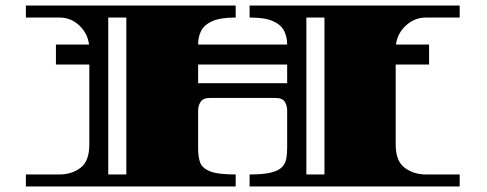

<svg xmlns="http://www.w3.org/2000/svg" viewBox="-20 -670 1751 690"><path d="M73 0V-43H193Q238 -43 269.5 -67Q301 -91 301 -151V-438H181V-510H300Q295 -550 265 -578.5Q235 -607 193 -607H73V-650H827V-607Q772 -607 743 -594Q714 -581 703 -559.5Q692 -538 692 -510H1012Q1012 -538 1000.5 -560Q989 -582 960 -594.5Q931 -607 877 -607V-650H1632V-607H1511Q1470 -607 1439 -578.5Q1408 -550 1403 -510H1522V-438H1402V-151Q1402 -91 1434.5 -67Q1467 -43 1511 -43H1632V0H877V-43Q927 -43 954.5 -50Q982 -57 994 -70Q1006 -83 1009 -100.5Q1012 -118 1012 -139V-274Q1012 -290 1003.5 -304Q995 -318 970 -318H734Q710 -318 701 -304Q692 -290 692 -274V-136Q692 -109 698.5 -88Q705 -67 733 -55Q761 -43 827 -43V0ZM369 -43H434V-607H369ZM1081 -43H1146V-607H1081ZM692 -371H1012V-438H692Z"/></svg>

Font: Diplomata SC
Style: Regular
Weight: 400
Designer: Eduardo Rodriguez Tunni
Foundry: Eduardo Rodriguez Tunni
Version: Version 1.002; ttfautohint (v1.8.4.7-5d5b);gftools[0.9.23]